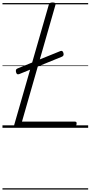

<svg xmlns="http://www.w3.org/2000/svg" viewBox="-20 -1035 734 1555"><path d="M117 0Q88 0 95 -23L375 -996Q378 -1006 384.5 -1010.5Q391 -1015 406 -1015Q420 -1015 426.5 -1010.5Q433 -1006 429 -995L158 -50H587Q597 -50 599.5 -44Q602 -38 599 -25Q595 -12 589 -6Q583 0 574 0ZM136 -435Q124 -431 118.5 -435Q113 -439 110 -450Q107 -461 109.5 -469Q112 -477 123 -481L468 -621Q479 -625 484 -621.5Q489 -618 493 -608Q501 -584 482 -576ZM0 490H694V500H0ZM0 -20H694V0H0ZM0 -505H694V-500H0ZM0 -1010H694V-1000H0Z"/></svg>

Font: Playwrite AU NSW Guides
Style: Regular
Weight: 400
Designer: Veronika Burian, José Scaglione
Foundry: TypeTogether
Version: Version 1.003